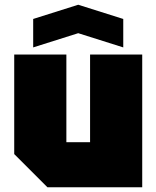

<svg xmlns="http://www.w3.org/2000/svg" viewBox="-20 -790 660 810"><path d="M580 -560V0H180L40 -140V-560H260V-190H360V-560ZM120 -590V-710L310 -770L500 -710V-590L310 -650Z"/></svg>

Font: Tektur Black
Style: Regular
Weight: 900
Designer: Adam Jagosz
Foundry: Adam Jagosz
Version: Version 1.005;gftools[0.9.30]